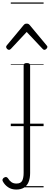

<svg xmlns="http://www.w3.org/2000/svg" viewBox="-88 -1030 407 1568"><path d="M45 518Q6 518 -22 499Q-50 480 -65 451Q-70 442 -67 434.5Q-64 427 -56 421Q-44 414 -36.5 416Q-29 418 -23 426Q-11 446 5.5 457.5Q22 469 46 469Q82 469 93.5 445.5Q105 422 105 382V-496Q105 -506 111.5 -510.5Q118 -515 131 -515Q145 -515 151.5 -510.5Q158 -506 158 -496V383Q158 427 145 457.5Q132 488 107 503Q82 518 45 518ZM-15 -623Q-23 -623 -30.5 -631Q-38 -639 -38 -647Q-38 -649 -37 -652Q-36 -655 -33 -659L105 -825Q110 -831 115.5 -834Q121 -837 130 -837Q139 -837 144.5 -834Q150 -831 155 -825L293 -659Q297 -655 298 -652Q299 -649 299 -647Q299 -639 291 -631Q283 -623 275 -623Q270 -623 266.5 -625.5Q263 -628 259 -632L130 -769L2 -632Q-2 -628 -6 -625.5Q-10 -623 -15 -623ZM0 490H268V500H0ZM0 -20H268V0H0ZM0 -505H268V-500H0ZM0 -1010H268V-1000H0Z"/></svg>

Font: Playwrite NG Modern Guides
Style: Regular
Weight: 400
Designer: Veronika Burian, José Scaglione
Foundry: TypeTogether
Version: Version 1.003